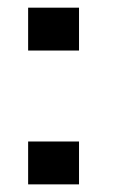

<svg xmlns="http://www.w3.org/2000/svg" viewBox="-20 -483 310 503"><path d="M187 -112.3V0H53.7V-112.3ZM187 -462.9V-350.6H53.7V-462.9Z"/></svg>

Font: Yantramanav Black
Style: Regular
Weight: 900
Version: Version 1.001;PS 1.0;hotconv 1.0.72;makeotf.lib2.5.5900; ttf